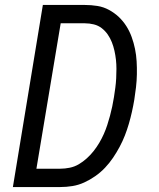

<svg xmlns="http://www.w3.org/2000/svg" viewBox="-20 -755 640 775"><path d="M32 0 153 -735H322Q348 -735 373 -731Q398 -727 420 -715Q442 -703 459.5 -686.5Q477 -670 490 -649.5Q503 -629 511.5 -605.5Q520 -582 525 -557.5Q530 -533 531.5 -507.5Q533 -482 532.5 -455.5Q532 -429 529 -403Q526 -377 522 -352Q518 -328 512.5 -303.5Q507 -279 500 -255Q493 -231 484 -208Q475 -185 463 -162.5Q451 -140 436.5 -118.5Q422 -97 404 -78Q386 -59 364.5 -44Q343 -29 320 -18.5Q297 -8 272.5 -4Q248 0 223 0ZM223 -74Q242 -74 261.5 -78Q281 -82 298 -92Q315 -102 330.5 -116Q346 -130 358.5 -146Q371 -162 381 -179Q391 -196 399 -214Q407 -232 413 -250.5Q419 -269 424 -287.5Q429 -306 433 -325Q437 -344 440 -363Q443 -382 445.5 -401Q448 -420 449 -439Q450 -458 450 -477Q450 -496 448 -514Q446 -532 442 -550Q438 -568 431.5 -584.5Q425 -601 415 -615.5Q405 -630 391 -641Q377 -652 359 -656.5Q341 -661 322 -661H225L127 -74Z"/></svg>

Font: Zed Sans Extended
Style: Italic
Weight: 400
Width: 7
Italic angle: -9°
Designer: Belleve Invis
Foundry: Belleve Invis
Version: Version 1.0.0; ttfautohint (v1.8.4)